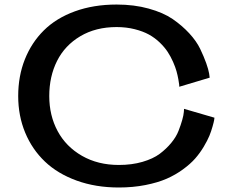

<svg xmlns="http://www.w3.org/2000/svg" viewBox="-20 -811 1024 845"><path d="M902.8 -469.2 769 -429.2Q769 -432.6 768.6 -438.5Q768.1 -444.3 764.9 -462.2Q761.7 -480 756.8 -497.6Q752 -515.1 741.7 -538.6Q731.4 -562 718 -582.5Q704.6 -603 683.1 -623.8Q661.6 -644.5 635.5 -658.9Q609.4 -673.3 572.5 -682.6Q535.6 -691.9 493.2 -691.9Q401.4 -691.9 333.5 -651.6Q265.6 -611.3 231.2 -543Q196.8 -474.6 196.8 -388.2Q196.8 -302.7 233.6 -234.1Q270.5 -165.5 340.8 -125.2Q411.1 -85 502.9 -85Q560.1 -85 606.9 -98.6Q653.8 -112.3 682.9 -134Q711.9 -155.8 733.6 -182.1Q755.4 -208.5 765.6 -234.9Q775.9 -261.2 782 -283Q788.1 -304.7 789.1 -318.4L790 -332L923.8 -293Q923.3 -289.1 922.4 -282.2Q921.4 -275.4 915.5 -254.4Q909.7 -233.4 901.4 -213.1Q893.1 -192.9 876.5 -165Q859.9 -137.2 839.1 -113.5Q818.4 -89.8 785.4 -65.7Q752.4 -41.5 713.4 -24.4Q674.3 -7.3 619.9 3.4Q565.4 14.2 502.9 14.2Q401.4 14.2 317.6 -16.1Q233.9 -46.4 177.7 -99.9Q121.6 -153.3 90.8 -227.3Q60.1 -301.3 60.1 -388.2Q60.1 -476.1 89.4 -549.8Q118.7 -623.5 172.9 -677.2Q227.1 -731 309.3 -761Q391.6 -791 493.2 -791Q570.3 -791 634.5 -773.2Q698.7 -755.4 740 -727.1Q781.2 -698.7 813 -664.3Q844.7 -629.9 861.1 -595.7Q877.4 -561.5 887.5 -533.2Q897.5 -504.9 900.4 -487.3Z"/></svg>

Font: Sporting Grotesque
Style: Regular
Weight: 400
Designer: Lucas LE BIHAN
Foundry: Lucas LE BIHAN
Version: Version 2.001;PS 2.1;hotconv 1.0.88;makeotf.lib2.5.647800